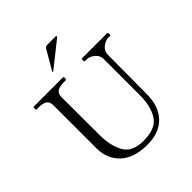

<svg xmlns="http://www.w3.org/2000/svg" viewBox="-254 -1135 1322 1322"><g transform="rotate(-45 407.5 -473.5)"><path d="M155 -219V-636Q155 -671 134.5 -684.5Q114 -698 69 -698H54Q47 -698 47 -712Q47 -726 54 -726H336Q341 -726 342.5 -722.5Q344 -719 344 -712Q344 -698 336 -698H321Q276 -698 255 -684.5Q234 -671 234 -636Q234 -447 234.5 -378Q235 -309 235 -289V-263Q235 -164 273 -94Q311 -24 421 -24Q540 -24 582.5 -90Q625 -156 625 -263V-618Q625 -652 597 -675Q569 -698 539 -698H524Q517 -698 517 -712Q517 -726 524 -726H767Q772 -726 773.5 -722.5Q775 -719 775 -712Q775 -698 767 -698H752Q722 -698 694 -675Q666 -652 666 -618L664 -234Q664 -120 601 -53Q538 14 421 14Q293 14 224 -49.5Q155 -113 155 -219ZM504 -949Q507 -952 507 -954Q507 -961 500 -961H420Q403 -961 395 -947L314 -808L313 -805Q313 -804 314 -803Q315 -802 317 -802Q319 -802 320 -803Z"/></g></svg>

Font: Shippori Mincho B1
Style: Regular
Weight: 400
Designer: FONTDASU
Foundry: FONTDASU / Google Inc. / but / Adobe
Version: Version 3.110; ttfautohint (v1.8.3)